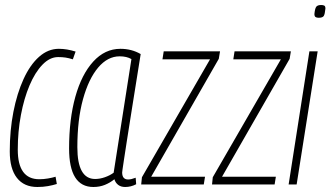

<svg xmlns="http://www.w3.org/2000/svg" viewBox="-20 -737 1320 767"><path d="M129 10Q76 10 47.5 -26.5Q19 -63 19 -132Q19 -216 33.5 -290Q48 -364 74 -421Q100 -478 136 -510Q172 -542 215 -542Q247 -542 282 -531L271 -500Q255 -505 242 -507Q229 -509 212 -509Q179 -509 149.5 -478.5Q120 -448 98 -396Q76 -344 63.5 -277.5Q51 -211 51 -139Q51 -21 137 -21Q154 -21 171.5 -24Q189 -27 202 -31L207 -2Q191 3 171.5 6.5Q152 10 129 10Z M480 10Q463 10 452 1.5Q441 -7 437 -21Q420 -7 399 1.5Q378 10 353 10Q256 10 256 -144Q256 -261 281 -350.5Q306 -440 352.5 -491Q399 -542 461 -542Q506 -542 542 -521Q522 -396 508.5 -311.5Q495 -227 487 -175.5Q479 -124 475 -97.5Q471 -71 469.5 -60.5Q468 -50 468 -48Q468 -20 492 -20Q504 -20 522 -27L524 -1Q503 10 480 10ZM434 -47 505 -501Q486 -512 458 -512Q410 -512 372 -467Q334 -422 311.5 -340.5Q289 -259 289 -149Q289 -22 360 -22Q379 -22 399 -29Q419 -36 434 -47Z M544 0 547 -29 819 -500H629L634 -532H859L854 -502L584 -31H799L794 0Z M827 0 830 -29 1102 -500H912L917 -532H1142L1137 -502L867 -31H1082L1077 0Z M1263 -717Q1271 -717 1275.5 -714.5Q1280 -712 1280 -703Q1278 -681 1273.5 -673.5Q1269 -666 1253 -666Q1245 -666 1240.5 -669Q1236 -672 1236 -681Q1238 -702 1243 -709.5Q1248 -717 1263 -717ZM1133 0 1216 -532H1249L1165 0Z"/></svg>

Font: Georama Condensed ExtraLight
Style: Italic
Weight: 200
Width: 3
Italic angle: -9°
Designer: Jean-Baptiste Levee
Foundry: Production Type
Version: Version 1.000